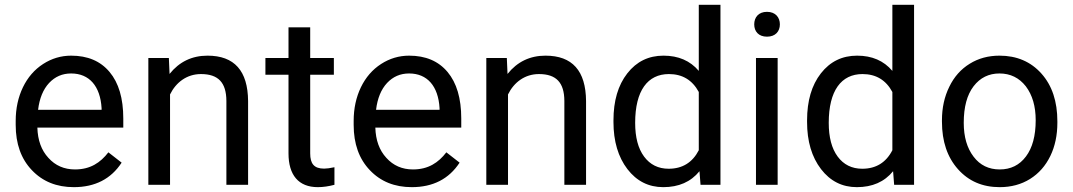

<svg xmlns="http://www.w3.org/2000/svg" viewBox="-20 -770 4471 800"><path d="M287.6 9.8C376 9.8 442.4 -24.4 486.8 -92.3L431.6 -135.3C398.4 -92.3 356.4 -64 292.5 -64C247.6 -64 210.4 -80.1 181.6 -112.3C152.3 -144 137.2 -186 135.7 -238.3H493.7V-275.9C493.7 -360.4 474.6 -424.8 436.5 -470.2C398.4 -515.6 345.2 -538.1 276.4 -538.1C234.4 -538.1 195.3 -526.4 159.7 -503.4C123.5 -480 95.7 -447.8 75.7 -406.7C55.7 -365.2 45.4 -318.4 45.4 -266.1V-249.5C45.4 -170.9 67.9 -107.9 112.8 -61C157.7 -13.7 215.8 9.8 287.6 9.8ZM276.4 -463.9C352.1 -463.9 397.9 -411.1 403.3 -319.3V-312.5H138.7C144.5 -360.4 159.7 -397.5 184.6 -424.3C209.5 -450.7 239.7 -463.9 276.4 -463.9Z M598.1 -528.3V0H688.5V-376.5C713.4 -427.2 758.8 -461.4 817.4 -461.4C889.6 -461.4 922.9 -425.8 923.3 -349.6V0H1013.7V-349.1C1012.7 -475.1 956.5 -538.1 844.7 -538.1C779.8 -538.1 727.1 -512.7 686.5 -461.9L683.6 -528.3Z M1182.1 -656.2V-528.3H1085.9V-458.5H1182.1V-130.9C1182.1 -41 1223.6 9.8 1304.2 9.8C1326.7 9.8 1349.6 6.3 1373.5 0V-73.2C1355.5 -69.3 1340.8 -67.4 1330.6 -67.4C1288.1 -67.4 1272.5 -88.4 1272.5 -130.9V-458.5H1371.1V-528.3H1272.5V-656.2Z M1695.8 9.8C1784.2 9.8 1850.6 -24.4 1895 -92.3L1839.8 -135.3C1806.6 -92.3 1764.6 -64 1700.7 -64C1655.8 -64 1618.7 -80.1 1589.8 -112.3C1560.5 -144 1545.4 -186 1543.9 -238.3H1901.9V-275.9C1901.9 -360.4 1882.8 -424.8 1844.7 -470.2C1806.6 -515.6 1753.4 -538.1 1684.6 -538.1C1642.6 -538.1 1603.5 -526.4 1567.9 -503.4C1531.7 -480 1503.9 -447.8 1483.9 -406.7C1463.9 -365.2 1453.6 -318.4 1453.6 -266.1V-249.5C1453.6 -170.9 1476.1 -107.9 1521 -61C1565.9 -13.7 1624 9.8 1695.8 9.8ZM1684.6 -463.9C1760.3 -463.9 1806.2 -411.1 1811.5 -319.3V-312.5H1546.9C1552.7 -360.4 1567.9 -397.5 1592.8 -424.3C1617.7 -450.7 1647.9 -463.9 1684.6 -463.9Z M2006.3 -528.3V0H2096.7V-376.5C2121.6 -427.2 2167 -461.4 2225.6 -461.4C2297.9 -461.4 2331.1 -425.8 2331.5 -349.6V0H2421.9V-349.1C2420.9 -475.1 2364.7 -538.1 2252.9 -538.1C2188 -538.1 2135.3 -512.7 2094.7 -461.9L2091.8 -528.3Z M2536.1 -261.7C2536.1 -181.2 2555.7 -115.7 2594.2 -65.4C2632.8 -15.1 2682.6 9.8 2743.7 9.8C2808.1 9.8 2858.4 -12.2 2894.5 -56.6L2898.9 0H2981.9V-750H2891.6V-474.6C2855.5 -517.1 2806.6 -538.1 2744.6 -538.1C2682.6 -538.1 2632.3 -513.7 2593.8 -464.4C2555.2 -415 2536.1 -349.6 2536.1 -268.6ZM2626.5 -258.3C2626.5 -392.6 2678.7 -461.4 2767.1 -461.4C2823.2 -461.4 2864.7 -436.5 2891.6 -386.7V-144C2865.2 -92.8 2823.2 -66.9 2766.1 -66.9C2722.7 -66.9 2688.5 -84 2663.6 -117.7C2638.7 -151.4 2626.5 -198.2 2626.5 -258.3Z M3122.6 -668.5C3122.6 -639.2 3140.6 -617.2 3175.8 -617.2C3210.9 -617.2 3229.5 -639.2 3229.5 -668.5C3229.5 -697.8 3210.9 -720.7 3175.8 -720.7C3140.6 -720.7 3122.6 -697.8 3122.6 -668.5ZM3220.2 -528.3H3129.9V0H3220.2Z M3342.8 -261.7C3342.8 -181.2 3362.3 -115.7 3400.9 -65.4C3439.5 -15.1 3489.3 9.8 3550.3 9.8C3614.7 9.8 3665 -12.2 3701.2 -56.6L3705.6 0H3788.6V-750H3698.2V-474.6C3662.1 -517.1 3613.3 -538.1 3551.3 -538.1C3489.3 -538.1 3439 -513.7 3400.4 -464.4C3361.8 -415 3342.8 -349.6 3342.8 -268.6ZM3433.1 -258.3C3433.1 -392.6 3485.4 -461.4 3573.7 -461.4C3629.9 -461.4 3671.4 -436.5 3698.2 -386.7V-144C3671.9 -92.8 3629.9 -66.9 3572.8 -66.9C3529.3 -66.9 3495.1 -84 3470.2 -117.7C3445.3 -151.4 3433.1 -198.2 3433.1 -258.3Z M3904.8 -262.7C3904.8 -180.7 3927.2 -114.7 3971.7 -64.9C4016.1 -15.1 4073.7 9.8 4145.5 9.8C4192.9 9.8 4235.4 -1.5 4272 -24.4C4308.6 -47.4 4336.4 -79.1 4356.4 -120.1C4376 -160.6 4385.7 -207 4385.7 -258.3V-264.6C4385.7 -347.2 4363.8 -413.6 4319.3 -463.4C4274.9 -513.2 4216.3 -538.1 4144.5 -538.1C4098.1 -538.1 4056.6 -526.9 4020.5 -504.4C3983.9 -481.9 3955.6 -450.2 3935.5 -408.7C3915 -367.2 3904.8 -320.8 3904.8 -269ZM3995.6 -258.3C3995.6 -324.2 4009.3 -375 4036.6 -410.6C4064 -446.3 4100.1 -463.9 4144.5 -463.9C4189.9 -463.9 4226.6 -445.8 4254.4 -410.2C4281.7 -374 4295.4 -327.1 4295.4 -269C4295.4 -204.1 4281.7 -153.8 4254.9 -118.2C4228 -82 4191.4 -64 4145.5 -64C4100.1 -64 4063.5 -81.5 4036.6 -117.2C4009.3 -152.8 3995.6 -199.7 3995.6 -258.3Z"/></svg>

Font: Roboto
Style: Regular
Weight: 400
Designer: Google
Version: Version 2.137; 2017